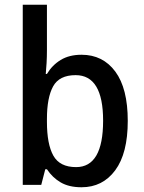

<svg xmlns="http://www.w3.org/2000/svg" viewBox="-20 -780 606 810"><path d="M178 -568Q178 -541 176.5 -514Q175 -487 173 -468H178Q200 -505 236 -527Q272 -549 324 -549Q414 -549 466.5 -478Q519 -407 519 -270Q519 -133 466 -61.5Q413 10 324 10Q271 10 236 -10.5Q201 -31 178 -66H171L154 0H76V-760H178ZM299 -463Q230 -463 204 -415.5Q178 -368 178 -278V-266Q178 -172 205 -123.5Q232 -75 301 -75Q415 -75 415 -271Q415 -463 299 -463Z"/></svg>

Font: Noto Sans Sinhala UI SemiCondensed Medium
Style: Regular
Weight: 500
Width: 4
Designer: Jelle Bosma - Monotype Design Team
Foundry: Monotype Imaging Inc.
Version: Version 2.006; ttfautohint (v1.8.4.7-5d5b)